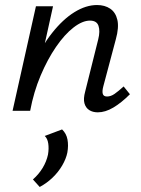

<svg xmlns="http://www.w3.org/2000/svg" viewBox="-20 -441 563 764"><path d="M369 6Q349 6 335 -3Q321 -12 316 -30Q311 -48 319 -77L371 -285Q379 -317 372 -338Q365 -359 338 -359Q308 -359 272.5 -331.5Q237 -304 203 -254.5Q169 -205 141.5 -140Q114 -75 100 0H49Q73 -99 108.5 -177Q144 -255 187 -309.5Q230 -364 276 -392.5Q322 -421 366 -421Q397 -421 418.5 -406.5Q440 -392 447 -362Q454 -332 441 -285L391 -97Q386 -78 389 -67.5Q392 -57 406 -57Q421 -57 436 -67.5Q451 -78 472 -97L497 -66Q463 -32 431 -13Q399 6 369 6ZM30 0 123 -416H191L99 0ZM138 303 111 273Q134 253 149.5 227.5Q165 202 171 174Q175 150 172 130Q169 110 158 100L227 74Q244 90 248.5 114Q253 138 248 166Q243 191 227.5 217.5Q212 244 189 266Q166 288 138 303Z"/></svg>

Font: Ysabeau Infant Medium
Style: Italic
Weight: 500
Italic angle: -12°
Designer: Christian Thalmann (Catharsis Fonts)
Version: Version 2.001;gftools[0.9.30]; featfreeze: ss01,ss02,lnum